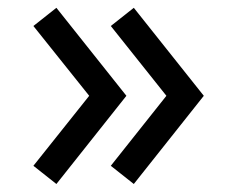

<svg xmlns="http://www.w3.org/2000/svg" viewBox="-20 -510 610 480"><path d="M121 -50 296 -270.5 121 -490.5 63.5 -445 203 -270.5 63.5 -95.5ZM257 -95.5 314.5 -50 489.5 -270.5 314.5 -490.5 257 -445 396 -270.5Z"/></svg>

Font: Eudonet SemiBold
Style: Regular
Weight: 600
Designer: Mikhail Sharanda
Foundry: Mikhail Sharanda
Version: Version 4.503;Glyphs 3.1.2 (3151)